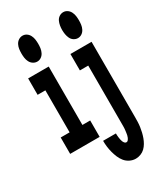

<svg xmlns="http://www.w3.org/2000/svg" viewBox="-240 -846 979 1156"><g transform="rotate(-30 250.0 -268.5)"><path d="M407 -580Q392 -580 379 -588.5Q366 -597 359.5 -611Q353 -625 350.5 -640Q348 -655 348 -670Q348 -685 350.5 -700Q353 -715 359.5 -729Q366 -743 379 -751.5Q392 -760 407 -760Q422 -760 434.5 -751.5Q447 -743 454 -729Q461 -715 463 -700Q465 -685 465 -670Q465 -655 463 -640Q461 -625 454 -611Q447 -597 434.5 -588.5Q422 -580 407 -580ZM124 -580Q109 -580 96 -588.5Q83 -597 76 -611Q69 -625 67 -640Q65 -655 65 -670Q65 -685 67 -700Q69 -715 76 -729Q83 -743 96 -751.5Q109 -760 124 -760Q139 -760 151.5 -751.5Q164 -743 171 -729Q178 -715 180 -700Q182 -685 182 -670Q182 -655 180 -640Q178 -625 171 -611Q164 -597 151.5 -588.5Q139 -580 124 -580ZM346 223Q325 223 305.5 213.5Q286 204 273 188Q260 172 252 153Q244 134 238.5 113.5Q233 93 230.5 72.5Q228 52 228 31H317Q317 38 317.5 45.5Q318 53 319 60.5Q320 68 321.5 75.5Q323 83 325.5 89.5Q328 96 333 102.5Q338 109 346 109Q353 109 358 102.5Q363 96 366 89Q369 82 370.5 75Q372 68 373 60.5Q374 53 375 45.5Q376 38 376.5 30.5Q377 23 377 15.5Q377 8 377 0V-406H319V-520H466V0Q466 18 465.5 35.5Q465 53 462.5 70.5Q460 88 456 105Q452 122 446 138.5Q440 155 431 170.5Q422 186 409.5 198Q397 210 380 216.5Q363 223 346 223ZM17 0V-114H79V-406H25V-520H168V-114H222V0Z"/></g></svg>

Font: Iosevka SS18 Heavy
Style: Regular
Weight: 900
Monospace: yes
Designer: Belleve Invis
Foundry: Belleve Invis
Version: Version 25.1.1; ttfautohint (v1.8.4)